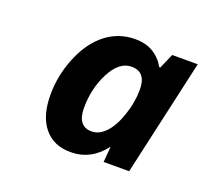

<svg xmlns="http://www.w3.org/2000/svg" viewBox="-73 -810 575 531"><g transform="rotate(20 214.0 -544.5)"><path d="M180.2 -367.2Q129.9 -367.2 102.1 -401.4Q74.2 -435.5 74.2 -498Q74.2 -555.2 96.7 -609.4Q119.1 -663.6 156.7 -692.9Q194.3 -722.2 243.2 -722.2Q301.8 -722.2 331.1 -671.9H334L353 -715.8H428.2L351.1 -373H275.9L279.8 -418H278.8Q239.7 -367.2 180.2 -367.2ZM215.8 -440.9Q237.8 -440.9 256.8 -461.2Q275.9 -481.4 288.8 -519.8Q301.8 -558.1 301.8 -595.2Q301.8 -647 258.8 -647Q223.1 -647 198.5 -600.1Q173.8 -553.2 173.8 -495.1Q173.8 -440.9 215.8 -440.9Z"/></g></svg>

Font: TypoPRO Open Sans
Style: Bold Italic
Weight: 700
Italic angle: -12°
Foundry: Ascender Corporation
Version: Version 1.10